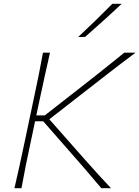

<svg xmlns="http://www.w3.org/2000/svg" viewBox="-20 -990 733 1010"><path d="M56 0Q70.5 -61 82.5 -117Q94.5 -173 108.5 -238L158 -472.5Q172.5 -539.5 183.8 -596Q195 -652.5 206 -713H243Q229 -652.5 216.8 -596Q204.5 -539.5 190 -472.5L171 -383H215.5L386 -516Q445.5 -562.5 503 -607.8Q560.5 -653 634 -713H693Q616 -655.5 545.8 -601Q475.5 -546.5 407 -493L239.5 -362.5L363 -222.5Q394.5 -187 430.2 -146.5Q466 -106 500.8 -67.8Q535.5 -29.5 564 0H513Q467 -55 425.5 -102.8Q384 -150.5 344 -196L207.5 -352H164.5L140.5 -238Q126.5 -173 115.2 -117Q104 -61 93 0ZM391 -795Q437.5 -838.5 482.5 -882.2Q527.5 -926 571 -970H620Q573.5 -926 525.5 -882.8Q477.5 -839.5 428 -796Z"/></svg>

Font: Commissioner Flair Thin
Style: Italic
Weight: 100
Italic angle: -12°
Designer: Kostas Bartsokas
Foundry: Kostas Bartsokas
Version: Version 1.000; ttfautohint (v1.8.3)